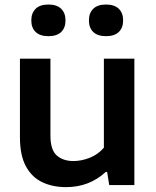

<svg xmlns="http://www.w3.org/2000/svg" viewBox="-20 -798 671 828"><path d="M265 9Q206.5 9 161.8 -12.5Q117 -34 91.5 -81.2Q66 -128.5 66 -206V-545H197.5V-213.5Q197.5 -151.5 224.8 -127.5Q252 -103.5 297 -103.5Q331 -103.5 366.8 -117.5Q402.5 -131.5 428 -161V-545H559.5V0H451L442 -56.5H436Q365 9 265 9ZM437 -642Q401 -642 382.2 -660Q363.5 -678 363.5 -710Q363.5 -742 382.2 -760.2Q401 -778.5 437 -778.5Q473.5 -778.5 492.2 -760.2Q511 -742 511 -710Q511 -678 492.2 -660Q473.5 -642 437 -642ZM189 -642Q152.5 -642 133.8 -660Q115 -678 115 -710Q115 -742 133.8 -760.2Q152.5 -778.5 189 -778.5Q225 -778.5 243.8 -760.2Q262.5 -742 262.5 -710Q262.5 -678 243.8 -660Q225 -642 189 -642Z"/></svg>

Font: Encode Sans Semi Expanded SemiBold
Style: Regular
Weight: 600
Width: 6
Designer: Multiple Designers
Foundry: Impallari Type
Version: Version 3.000; ttfautohint (v1.8.3) -l 8 -r 50 -G 200 -x 14 